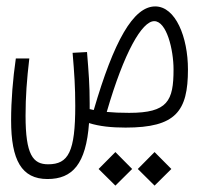

<svg xmlns="http://www.w3.org/2000/svg" viewBox="-20 -394 626 598"><path d="M371.1 3.4C527.8 3.4 565.4 -47.4 565.4 -177.7C565.4 -278.3 526.9 -374 463.4 -374C395 -374 334.5 -265.6 272 -51.3C267.6 -52.2 263.2 -53.2 259.3 -54.2C259.3 -60.1 259.3 -65.9 259.3 -71.8C259.3 -129.9 256.3 -166.5 251 -231.9L206.1 -229.5C211.4 -166 214.4 -124 214.4 -64.9C214.4 78.6 193.4 117.7 129.9 117.7C82.5 117.7 59.6 87.9 59.6 -33.7C59.6 -93.3 63.5 -145.5 71.3 -211.9H29.3C20 -147.9 14.6 -80.6 14.6 -19C14.6 105 47.4 163.6 127.9 163.6C205.6 163.6 248 117.2 257.3 -10.7C289.6 -0.5 327.1 3.4 371.1 3.4ZM312.5 -45.4C366.7 -231.9 422.4 -328.1 460.4 -328.1C499 -328.1 520.5 -239.3 520.5 -177.7C520.5 -79.6 502.4 -42.5 382.3 -42.5C355 -42.5 332 -43.5 312.5 -45.4ZM461.4 184.1 513.7 132.3 461.4 79.6 409.2 132.3ZM339.4 184.1 391.6 132.3 339.4 79.6 287.1 132.3Z"/></svg>

Font: Cascadia Mono PL ExtraLight
Style: Regular
Weight: 200
Monospace: yes
Designer: Aaron Bell
Foundry: Saja Typeworks
Version: Version 2404.023